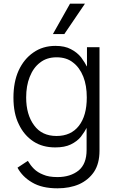

<svg xmlns="http://www.w3.org/2000/svg" viewBox="-20 -804 641 1042"><path d="M154 186Q101 155 75 106L131 69Q146 94 164 112Q184 132 215 144Q244 157 292 157Q362 157 407 121Q450 85 450 10V-110Q441 -91 419 -62Q399 -37 364 -20Q331 -4 280 -4Q211 -4 162 -36Q110 -70 82 -130Q53 -188 53 -274Q53 -359 81 -421Q110 -484 161 -519Q212 -555 281 -555Q332 -555 365 -537Q398 -520 420 -493Q443 -461 451 -444H452V-548H520V14Q520 84 490 129Q460 173 409 196Q358 218 292 218Q207 218 154 186ZM408 -121Q451 -176 451 -275Q451 -340 432 -388Q412 -438 376 -465Q341 -493 287 -493Q233 -493 197 -464Q161 -437 141 -386Q122 -338 122 -275Q122 -182 165 -124Q207 -66 287 -66Q365 -66 408 -121ZM441 -784 329 -619H267L360 -784Z"/></svg>

Font: Sinter Normal
Style: Regular
Weight: 350
Foundry: Adobe & rsms
Version: Version 1.000